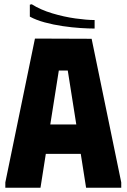

<svg xmlns="http://www.w3.org/2000/svg" viewBox="-20 -881 594 901"><path d="M5 0V-25L144 -700L410 -699L549 -25V0H384L359 -159H195L170 0ZM216 -297H338L298 -550H256ZM129 -861Q170 -835 225 -818.5Q280 -802 333.5 -794.5Q387 -787 424 -787V-747Q397 -747 357.5 -749.5Q318 -752 274 -758.5Q230 -765 189.5 -776Q149 -787 120 -803V-859Z"/></svg>

Font: Phudu Light
Style: Bold
Weight: 700
Version: Version 1.005;gftools[0.9.23]